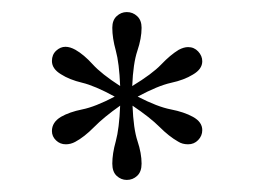

<svg xmlns="http://www.w3.org/2000/svg" viewBox="-20 -739 436 318"><path d="M190 -441Q180.5 -441 173.2 -447.8Q166 -454.5 166 -468Q166 -484.5 171.8 -505.2Q177.5 -526 179 -564Q152 -545 135.8 -528.5Q119.5 -512 104.5 -504Q97 -500 89 -500Q79.5 -500 72.8 -506.5Q66 -513 66 -522Q66 -536.5 81 -545.5Q95 -553.5 116.2 -557.8Q137.5 -562 170 -579Q137 -597 116 -602Q95 -607 81 -616Q66 -625 66 -638Q66 -648.5 73 -655Q80 -661.5 88.5 -661.5Q96 -661.5 105 -656.5Q119 -648.5 133.5 -632.5Q148 -616.5 179 -596.5Q177.5 -634.5 171.8 -655.2Q166 -676 166 -693Q166 -705.5 173.2 -712.2Q180.5 -719 190 -719Q200 -719 207.2 -712.2Q214.5 -705.5 214.5 -693Q214.5 -675.5 207.5 -654.8Q200.5 -634 199 -596.5Q232 -616.5 247 -632.2Q262 -648 276 -656.5Q284.5 -661 291.5 -661Q301.5 -661 308.2 -653.8Q315 -646.5 315 -637.5Q315 -624.5 299.5 -615.5Q285 -606.5 263.2 -601.8Q241.5 -597 208 -579Q241 -562 263 -557.8Q285 -553.5 299.5 -545.5Q315 -537 315 -523.5Q315 -514 308.2 -507Q301.5 -500 291.5 -500Q282 -500 275 -504.5Q260 -513 244.2 -528.8Q228.5 -544.5 199.5 -564Q201 -525.5 207.8 -505.2Q214.5 -485 214.5 -468Q214.5 -454.5 207.2 -447.8Q200 -441 190 -441Z"/></svg>

Font: Imbue 50pt Medium
Style: Regular
Weight: 500
Designer: Tyler Finck
Foundry: Etcetera Type Company
Version: Version 1.102; ttfautohint (v1.8.3)